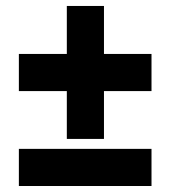

<svg xmlns="http://www.w3.org/2000/svg" viewBox="-20 -580 569 641"><path d="M43 -275.9V-399.9H203.1V-560.1H327.1V-399.9H485.8V-275.9H327.1V-116.2H203.1V-275.9ZM485.8 -83V41H43V-83Z"/></svg>

Font: D-DIN-PRO ExtraBold
Style: Bold
Weight: 800
Designer: Charles Nix
Foundry: CyberFei
Version: Version 1.000;hotconv 1.0.109;makeotfexe 2.5.65596